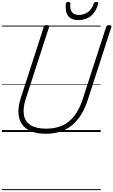

<svg xmlns="http://www.w3.org/2000/svg" viewBox="-20 -1396 1199 2031"><path d="M464 19Q370 19 307 -8Q244 -35 211 -84Q178 -133 175 -202.5Q172 -272 199 -357L443 -1111Q446 -1121 453 -1125.5Q460 -1130 476 -1130Q490 -1130 496.5 -1125.5Q503 -1121 499 -1110L253 -352Q221 -254 232.5 -182.5Q244 -111 302.5 -73Q361 -35 468 -35Q566 -35 640 -68.5Q714 -102 767 -171Q820 -240 854 -345L1103 -1111Q1106 -1121 1113 -1125.5Q1120 -1130 1135 -1130Q1165 -1130 1158 -1110L909 -341Q870 -220 808.5 -140Q747 -60 661.5 -20.5Q576 19 464 19ZM808 -1184Q735 -1184 701 -1227.5Q667 -1271 677 -1356Q679 -1367 685 -1371.5Q691 -1376 702 -1376Q713 -1376 718.5 -1371Q724 -1366 724 -1356Q718 -1297 741.5 -1267.5Q765 -1238 813 -1238Q871 -1238 911.5 -1269Q952 -1300 970 -1355Q974 -1367 980 -1371.5Q986 -1376 998 -1376Q1009 -1376 1015 -1370.5Q1021 -1365 1018 -1354Q1001 -1295 971.5 -1257.5Q942 -1220 901 -1202Q860 -1184 808 -1184ZM0 605H1045V615H0ZM0 -20H1045V0H0ZM0 -505H1045V-500H0ZM0 -1125H1045V-1115H0Z"/></svg>

Font: Playwrite CU Guides
Style: Regular
Weight: 400
Designer: Veronika Burian, José Scaglione
Foundry: TypeTogether
Version: Version 1.003